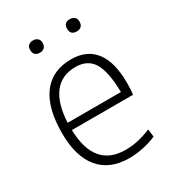

<svg xmlns="http://www.w3.org/2000/svg" viewBox="-177 -822 846 933"><g transform="rotate(-30 246.0 -356.0)"><path d="M153 -652Q137 -652 127.5 -660.5Q118 -669 118 -687Q118 -704 127.5 -712.5Q137 -721 153 -721Q168 -721 178 -712.5Q188 -704 188 -687Q188 -669 178 -660.5Q168 -652 153 -652ZM360 -652Q325 -652 325 -687Q325 -721 360 -721Q375 -721 385 -712.5Q395 -704 395 -687Q395 -669 385 -660.5Q375 -652 360 -652ZM274 9Q165 9 107.5 -60Q50 -129 50 -259Q50 -401 105.5 -475Q161 -549 267 -549Q355 -549 400.5 -489.5Q446 -430 446 -315Q446 -272 442 -249H99Q105 -35 278 -35Q313 -35 347.5 -42.5Q382 -50 422 -66L427 -23Q393 -8 352.5 0.5Q312 9 274 9ZM267 -506Q189 -506 146.5 -451Q104 -396 99 -290H398Q396 -405 365.5 -455.5Q335 -506 267 -506Z"/></g></svg>

Font: Encode Sans Narrow
Style: ExtraLight
Weight: 200
Designer: Pablo Impallari, Andres Torresi
Foundry: Pablo Impallari, Andres Torresi
Version: Version 1.000; ttfautohint (v1.00) -l 8 -r 50 -G 200 -x 14 -